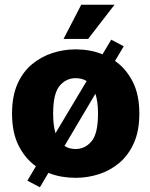

<svg xmlns="http://www.w3.org/2000/svg" viewBox="-20 -741 635 813"><path d="M96 24 132 -37Q87 -69 59 -124Q31 -179 31 -260Q31 -333 53.5 -384.5Q76 -436 115 -468.5Q154 -501 202 -516.5Q250 -532 300 -532Q330 -532 358.5 -527Q387 -522 414 -511L451 -573L504 -545L467 -483Q512 -452 541 -397Q570 -342 570 -260Q570 -187 547 -135.5Q524 -84 485.5 -51.5Q447 -19 399 -3.5Q351 12 300 12Q271 12 241.5 7Q212 2 185 -9L149 52ZM205 -260Q205 -210 215 -177L347 -398Q327 -410 300 -410Q260 -410 232.5 -377.5Q205 -345 205 -260ZM300 -110Q340 -110 367.5 -142.5Q395 -175 395 -260Q395 -311 384 -344L253 -123Q273 -110 300 -110ZM249 -576 324 -721H465L353 -576Z"/></svg>

Font: Murecho
Style: Bold
Weight: 700
Designer: Neil Summerour
Foundry: Positype
Version: Version 1.010; ttfautohint (v1.8.3)